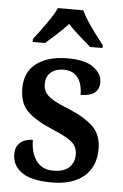

<svg xmlns="http://www.w3.org/2000/svg" viewBox="-55 -805 549 855"><g transform="rotate(5 220.0 -378.0)"><path d="M209 10Q118 10 75 -20Q32 -50 32 -101Q32 -129 44.5 -144.5Q57 -160 75 -166Q93 -172 109 -172Q109 -114 135 -78.5Q161 -43 211 -43Q259 -43 282 -65.5Q305 -88 305 -122Q305 -157 281 -178Q257 -199 194 -225Q117 -257 79.5 -293Q42 -329 42 -396Q42 -471 94 -509Q146 -547 232 -547Q312 -547 349 -518.5Q386 -490 386 -453Q386 -423 366 -406.5Q346 -390 303 -390Q303 -440 281.5 -467.5Q260 -495 219 -495Q183 -495 161.5 -476.5Q140 -458 140 -425Q140 -401 151 -385Q162 -369 188 -354Q214 -339 260 -321Q328 -293 366 -256.5Q404 -220 404 -156Q404 -77 352.5 -33.5Q301 10 209 10ZM70 -619Q84 -638 103.5 -664Q123 -690 141 -717Q159 -744 169 -766H283Q292 -744 310 -717Q328 -690 347.5 -664Q367 -638 382 -619V-606H327Q305 -625 275.5 -651Q246 -677 225 -700Q204 -677 175.5 -651Q147 -625 125 -606H70Z"/></g></svg>

Font: Noto Serif SemiCondensed SemiBold
Style: Regular
Weight: 600
Width: 4
Designer: Monotype Design Team
Foundry: Monotype Imaging Inc.
Version: Version 2.013; ttfautohint (v1.8.4.7-5d5b)